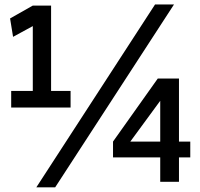

<svg xmlns="http://www.w3.org/2000/svg" viewBox="-20 -801 883 846"><path d="M124.5 -400.4V-686L37.6 -638.7L24.4 -719.7L124.5 -776.4H205.1V-400.4H291V-327.1H29.3V-400.4ZM663.1 -781.2H746.6L223.1 24.4H140.1ZM818.4 -107.4H768.6V0H686V-107.4H478V-177.2L675.3 -455.1H768.6V-177.2H818.4ZM686 -177.2V-356.9L554.2 -177.2Z"/></svg>

Font: Andika
Style: Bold
Weight: 700
Designer: Victor Gaultney, Annie Olsen, Julie Remington, Don Collingsworth, Eric Hays, Becca Hirsbrunner
Foundry: SIL International
Version: Version 6.101